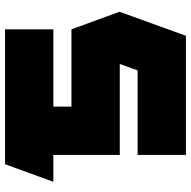

<svg xmlns="http://www.w3.org/2000/svg" viewBox="-18 -722 740 743"><g transform="rotate(-90 351.5 -350.0)"><path d="M20 -513 88 -700H610V-513H311V-443H610L678 -257L585 0H124V-187H451L476 -256H124V-513Z"/></g></svg>

Font: Clickuper
Style: Bold
Weight: 700
Designer: Denis Ignatov
Foundry: Denis Ignatov
Version: Version 1.10 April 16, 2021